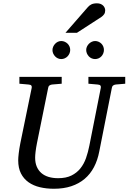

<svg xmlns="http://www.w3.org/2000/svg" viewBox="-20 -1143 789 1179"><path d="M690.9 -624Q682.1 -623 675.3 -618.4Q668.5 -613.8 667 -604L589.8 -213.9Q579.6 -159.7 557.1 -116.9Q534.7 -74.2 499.8 -44.7Q464.8 -15.1 417.7 0.5Q370.6 16.1 311 16.1Q264.6 16.1 224.9 6.6Q185.1 -2.9 155.3 -23.9Q125.5 -44.9 108.6 -78.1Q91.8 -111.3 91.8 -159.2Q91.8 -174.3 95 -201.7Q98.1 -229 105 -264.2L174.8 -604Q176.3 -612.3 172.4 -617.7Q168.5 -623 154.8 -624L99.1 -628.9V-670.9H358.9V-628.9L299.8 -624Q291 -623 284.2 -618.4Q277.3 -613.8 275.9 -604L207 -264.2Q201.2 -234.9 198.5 -211.7Q195.8 -188.5 195.8 -174.8Q195.8 -143.1 205.8 -119.6Q215.8 -96.2 234.1 -80.3Q252.4 -64.5 278.6 -56.6Q304.7 -48.8 336.9 -48.8Q385.7 -48.8 418.7 -65.2Q451.7 -81.5 473.6 -108.9Q495.6 -136.2 508.3 -172.6Q521 -209 528.8 -249L599.1 -604Q600.6 -612.3 596.7 -617.7Q592.8 -623 579.1 -624L522.9 -628.9V-670.9H749V-628.9ZM411.1 -836.4Q411.1 -825.2 406.7 -814.9Q402.3 -804.7 394.8 -796.9Q387.2 -789.1 377.2 -784.7Q367.2 -780.3 356 -780.3Q345.2 -780.3 335.4 -784.7Q325.7 -789.1 318.4 -796.9Q311 -804.7 306.6 -814.5Q302.2 -824.2 302.2 -835.4Q302.2 -846.2 306.6 -856.2Q311 -866.2 318.4 -874Q325.7 -881.8 335.4 -886.5Q345.2 -891.1 356 -891.1Q367.2 -891.1 377.2 -886.7Q387.2 -882.3 394.8 -875Q402.3 -867.7 406.7 -857.7Q411.1 -847.7 411.1 -836.4ZM618.2 -836.4Q618.2 -825.2 614 -814.9Q609.9 -804.7 602.5 -796.9Q595.2 -789.1 585.2 -784.7Q575.2 -780.3 564 -780.3Q552.7 -780.3 542.7 -784.7Q532.7 -789.1 525.4 -796.9Q518.1 -804.7 513.7 -814.9Q509.3 -825.2 509.3 -836.4Q509.3 -846.7 513.9 -856.7Q518.6 -866.7 526.1 -874.3Q533.7 -881.8 543.7 -886.5Q553.7 -891.1 564 -891.1Q575.2 -891.1 585.2 -886.7Q595.2 -882.3 602.5 -875Q609.9 -867.7 614 -857.7Q618.2 -847.7 618.2 -836.4ZM626 -1079.6Q626 -1065.4 619.6 -1055.9Q613.3 -1046.4 602.1 -1038.6L452.1 -941.4H381.8L518.1 -1097.7Q522.9 -1103.5 528.3 -1107.9Q533.7 -1112.3 540.3 -1115.7Q546.9 -1119.1 555.4 -1120.8Q564 -1122.6 575.2 -1122.6Q588.4 -1122.6 597.9 -1118.7Q607.4 -1114.7 613.5 -1108.6Q619.6 -1102.5 622.8 -1094.7Q626 -1086.9 626 -1079.6Z"/></svg>

Font: Charis SIL Viet
Style: Italic
Weight: 400
Italic angle: -11°
Foundry: SIL International
Version: Version 5.000